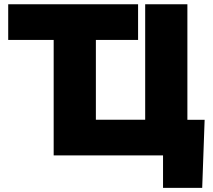

<svg xmlns="http://www.w3.org/2000/svg" viewBox="-20 -748 1024 924"><path d="M19.5 -555.7V-727.5H644.5V-555.7H441.4V-171.9H678.7V-727.5H881.8V-171.4H964.8L953.1 156.2H764.6V0H238.3V-555.7Z"/></svg>

Font: Inter Display Black
Style: Regular
Weight: 900
Designer: Rasmus Andersson
Foundry: rsms
Version: Version 4.000;git-a52131595